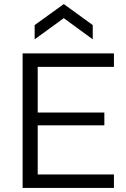

<svg xmlns="http://www.w3.org/2000/svg" viewBox="-20 -922 618 942"><path d="M91 0V-660H539V-594H165V-370H492V-307H165V-66H539V0ZM150 -729V-799L293 -902L435 -799V-729L293 -833Z"/></svg>

Font: Bricolage Grotesque 10pt Light
Style: Regular
Weight: 300
Designer: Mathieu Triay
Foundry: Atelier Triay
Version: Version 1.000; ttfautohint (v1.8.4.7-5d5b);gftools[0.9.32]